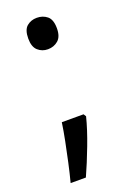

<svg xmlns="http://www.w3.org/2000/svg" viewBox="-134 -601 535 781"><g transform="rotate(-20 134.0 -210.5)"><path d="M183 -105Q170 -53 145.5 11.5Q121 76 97 129H31Q41 91 50.5 47.5Q60 4 68.5 -38.5Q77 -81 82 -116H176ZM70 -482Q70 -520 88 -535Q106 -550 131 -550Q157 -550 175.5 -535Q194 -520 194 -482Q194 -446 175.5 -430Q157 -414 131 -414Q106 -414 88 -430Q70 -446 70 -482Z"/></g></svg>

Font: Noto Sans Sora Sompeng
Style: Regular
Weight: 400
Designer: Monotype Design Team. David Williams.
Foundry: Monotype Imaging Inc.
Version: Version 2.101